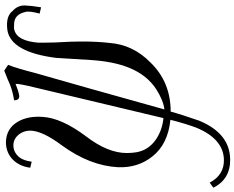

<svg xmlns="http://www.w3.org/2000/svg" viewBox="-194 -690 1112 911"><g transform="rotate(-90 362.5 -235.0)"><path d="M790.9 -665.1C794.3 -691.4 785.1 -714.3 765.7 -731.4C749.7 -753.1 720 -762.3 675.4 -756.6C605.7 -746.3 561.1 -668.6 542.9 -525.7L532.6 -358.9C523.4 -221.7 486.9 -110.9 394.3 -50.3C360 -28.6 328 -14.9 298.3 -11.4C371.4 -273.1 428.6 -477.7 470.9 -624C485.7 -681.1 498.3 -724.6 509.7 -753.1L482.3 -771.4C449.1 -758.9 428.6 -749.7 418.3 -745.1C396.6 -736 370.3 -729.1 341.7 -724.6C341.7 -706.3 349.7 -698.3 365.7 -700.6C382.9 -704 400 -709.7 419.4 -717.7C420.6 -707.4 414.9 -676.6 402.3 -625.1L257.1 -16C220.6 -19.4 187.4 -30.9 157.7 -50.3C122.3 -74.3 101.7 -105.1 94.9 -145.1C92.6 -160 91.4 -174.9 91.4 -189.7C91.4 -250.3 117.7 -314.3 170.3 -382.9C228.6 -460.6 259.4 -529.1 262.9 -589.7C266.3 -635.4 258.3 -674.3 241.1 -705.1C219.4 -742.9 187.4 -762.3 142.9 -763.4C74.3 -763.4 29.7 -713.1 21.7 -648L50.3 -641.1C53.7 -666.3 60.6 -685.7 70.9 -699.4C86.9 -718.9 106.3 -728 128 -728C169.1 -728 197.7 -689.1 197.7 -649.1C197.7 -611.4 174.9 -561.1 128 -498.3C62.9 -409.1 28.6 -320 24 -230.9C21.7 -168 38.9 -114.3 74.3 -69.7C113.1 -19.4 171.4 9.1 249.1 17.1C236.6 66.3 224 107.4 211.4 140.6C176 226.3 124.6 269.7 59.4 270.9C11.4 272 -25.1 249.1 -49.1 203.4L-73.1 220.6C-46.9 274.3 -1.1 301.7 61.7 300.6C144 299.4 204.6 250.3 244.6 154.3C265.1 94.9 280 49.1 288 18.3C381.7 18.3 459.4 -13.7 521.1 -77.7C577.1 -132.6 608 -196.6 613.7 -270.9C618.3 -309.7 620.6 -354.3 620.6 -403.4C620.6 -434.3 619.4 -476.6 616 -530.3C614.9 -572.6 614.9 -598.9 614.9 -609.1C620.6 -676.6 640 -714.3 675.4 -723.4C683.4 -725.7 691.4 -725.7 699.4 -724.6C732.6 -725.7 753.1 -707.4 761.1 -669.7C764.6 -657.1 761.1 -634.3 753.1 -603.4L782.9 -596.6C788.6 -632 790.9 -654.9 790.9 -665.1Z"/></g></svg>

Font: GFS Goschen
Style: Italic
Weight: 400
Designer: George D. Matthiopoulos
Foundry: George D. Matthiopoulos
Version: Fontographer 4.7 9/28/09 FG4M≠0000002248